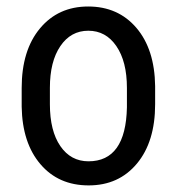

<svg xmlns="http://www.w3.org/2000/svg" viewBox="-20 -558 542 588"><path d="M132.8 -238.8Q132.8 -157.2 164.8 -110.6Q196.8 -64 251 -64Q365.2 -64 368.7 -229V-288.6Q368.7 -369.6 336.4 -416.7Q304.2 -463.9 250.5 -463.9Q196.8 -463.9 164.8 -416.7Q132.8 -369.6 132.8 -289.1ZM46.4 -288.6Q46.4 -403.8 102.3 -470.9Q158.2 -538.1 250 -538.1Q341.8 -538.1 397.7 -472.7Q453.6 -407.2 455.1 -294.4V-238.8Q455.1 -124 399.4 -57.1Q343.8 9.8 251.5 9.8Q159.2 9.8 103.8 -55.2Q48.3 -120.1 46.4 -231Z"/></svg>

Font: RobotoCondensed-Regular
Style: Regular
Weight: 400
Designer: Google
Version: Version 2.001201; 2014